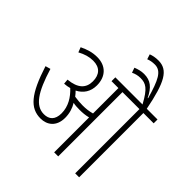

<svg xmlns="http://www.w3.org/2000/svg" viewBox="-231 -1068 1240 1240"><g transform="rotate(45 388.5 -448.0)"><path d="M348 -208C348 -248 337 -284 318 -315C335 -311 357 -310 377 -310C402 -310 429 -312 455 -319V0H492V-587H647V0H683V-587H777V-622H679C639 -825 600 -896 512 -896C483 -896 462 -891 444 -884L455 -850C471 -857 491 -861 514 -861C574 -861 600 -805 637 -676L634 -675C602 -741 567 -769 508 -769C481 -769 458 -762 435 -753L447 -719C467 -729 488 -734 510 -734C558 -734 588 -719 640 -622H392V-587H455V-355C427 -347 400 -344 371 -344C348 -344 323 -346 297 -350C289 -361 280 -371 271 -380C318 -404 345 -445 345 -501C345 -582 296 -632 217 -632C172 -632 136 -620 96 -601L109 -567C146 -587 179 -597 215 -597C276 -597 308 -562 308 -501C308 -439 270 -401 184 -393L187 -359C205 -360 220 -363 235 -367C278 -327 311 -275 311 -212C311 -152 280 -127 234 -127C157 -127 107 -200 57 -364L22 -354C84 -160 143 -92 238 -92C296 -92 348 -127 348 -208Z"/></g></svg>

Font: Noto Sans Condensed ExtraLight
Style: Regular
Weight: 200
Width: 3
Designer: Monotype Design Team
Foundry: Monotype Imaging Inc.
Version: Version 2.013